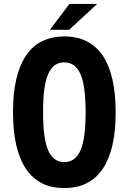

<svg xmlns="http://www.w3.org/2000/svg" viewBox="-20 -924 642 958"><path d="M326.2 -904.3H464.8L325.2 -775.4H229ZM300.8 14.2Q234.9 14.2 187.7 -10.5Q140.6 -35.2 109.9 -81.1Q44.9 -177.2 44.9 -363.8Q44.9 -457 61 -527.6Q77.1 -598.1 109.9 -647Q143.6 -696.8 192.4 -719.5Q241.2 -742.2 300.8 -742.2Q364.7 -742.2 412.6 -718Q460.4 -693.8 492.7 -646.5Q557.1 -550.3 557.1 -363.8Q557.1 -177.2 492.7 -81.5Q461.4 -35.2 413.8 -10.5Q366.2 14.2 300.8 14.2ZM300.8 -115.2Q356.4 -115.2 381.8 -174.3Q407.2 -232.4 407.2 -364.3Q407.2 -495.6 381.8 -553.7Q356.4 -612.8 300.8 -612.8Q272 -612.8 252.4 -597.9Q232.9 -583 220.2 -553.7Q207.5 -524.4 201.2 -478.8Q194.8 -433.1 194.8 -364.7Q194.8 -232.4 220.2 -174.3Q245.6 -115.2 300.8 -115.2Z"/></svg>

Font: Hack
Style: Bold
Weight: 700
Monospace: yes
Designer: Christopher Simpkins
Foundry: Christopher Simpkins
Version: Version 2.017